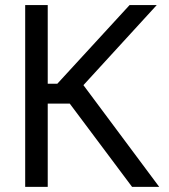

<svg xmlns="http://www.w3.org/2000/svg" viewBox="-20 -727 657 747"><path d="M251.4 -323.9H165.7V0H78V-707.2H165.7V-401.2H203L484.1 -707.2H589.8L304.6 -395.7L599.4 0H493.8Z"/></svg>

Font: Pretendard Variable
Style: Regular
Weight: 400
Designer: Base glyphs from Inter by Rasmus Andersson; Hangul glyphs from Noto Sans CJK(Source Han Sans) by Jang Soo-young and Kang
Foundry: Kil Hyung-jin
Version: Version 1.100;FEAKit 1.0